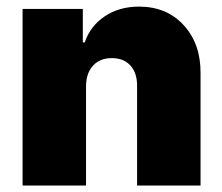

<svg xmlns="http://www.w3.org/2000/svg" viewBox="-20 -573 686 593"><path d="M245.7 -306.8V0H49.7V-545.5H235.8V-441.8H241.5Q259.2 -493.3 304 -522.9Q348.7 -552.6 409.1 -552.6Q495 -552.6 547.4 -495.2Q599.8 -437.9 599.4 -348V0H403.4V-306.8Q403.8 -347.3 383 -370.4Q362.2 -393.5 325.3 -393.5Q288.7 -393.5 267.4 -370.4Q246.1 -347.3 245.7 -306.8Z"/></svg>

Font: Karasuma Gothic
Style: Black
Weight: 900
Designer: Rasmus Andersson / Ryoko Nishizuka
Foundry: Genbu
Version: Version 1.00